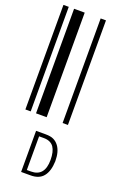

<svg xmlns="http://www.w3.org/2000/svg" viewBox="-171 -645 672 1018"><g transform="rotate(20 165.0 -135.5)"><path d="M0 0V-590H30V0ZM60 0V-590H120V0ZM210 0V-590H240V0ZM92 87H146Q175 87 191 95Q208 103 220 119Q243 149 243 204Q241 261 217 290Q193 320 142 319H92ZM140 299Q217 299 217 206Q217 159 200 134Q182 109 144 109H117V299Z"/></g></svg>

Font: Libre Barcode 128 Text
Style: Regular
Weight: 400
Version: Version 1.005; ttfautohint (v1.8.3)